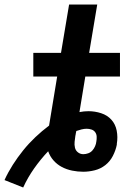

<svg xmlns="http://www.w3.org/2000/svg" viewBox="-69 -755 589 853"><path d="M34 78 -49 45Q-33 10 -12 -23Q9 -56 34 -87Q59 -118 88 -145.5Q117 -173 149 -197L185 -415H79V-520H202L238 -735H363L327 -520H464V-415H310L284 -257Q294 -259 304 -260Q314 -261 324 -261Q353 -261 380.5 -252Q408 -243 426 -223Q444 -203 449.5 -174.5Q455 -146 450 -116Q450 -115 450 -114Q450 -113 450 -112Q445 -87 432.5 -62.5Q420 -38 399 -21.5Q378 -5 352 1.5Q326 8 301 8Q276 8 251.5 3Q227 -2 206 -13Q185 -24 169 -42Q153 -60 145 -83Q111 -47 82.5 -6.5Q54 34 34 78ZM301 -70Q312 -70 323 -74Q334 -78 341.5 -86.5Q349 -95 353.5 -105.5Q358 -116 359 -126Q361 -137 360.5 -148Q360 -159 354 -167.5Q348 -176 337.5 -179.5Q327 -183 316 -183Q305 -183 293 -180Q281 -177 270 -173L267 -158Q267 -157 267 -155.5Q267 -154 266 -153Q264 -139 262.5 -125.5Q261 -112 264 -99Q267 -86 277.5 -78Q288 -70 301 -70Z"/></svg>

Font: Iosevka SS04 Extrabold
Style: Italic
Weight: 800
Italic angle: -9°
Monospace: yes
Designer: Belleve Invis
Foundry: Belleve Invis
Version: Version 19.0.0; ttfautohint (v1.8.4)